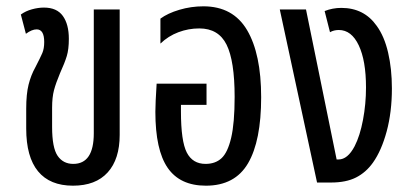

<svg xmlns="http://www.w3.org/2000/svg" viewBox="-20 -578 1306 608"><path d="M63 -171V-234Q63 -280 70.5 -310Q78 -340 92 -365Q108 -396 114 -410Q120 -424 120 -445Q120 -485 96 -485Q81 -485 62 -471L46 -532Q61 -543 81 -548.5Q101 -554 119 -554Q160 -554 179 -527.5Q198 -501 198 -455Q198 -422 191.5 -400.5Q185 -379 170 -346Q157 -315 151 -292.5Q145 -270 145 -237V-176Q145 -110 162.5 -84.5Q180 -59 212 -59Q277 -59 277 -156V-548H359V-151Q359 -74 321 -32Q283 10 211 10Q138 10 100.5 -35.5Q63 -81 63 -171Z M472 -224Q472 -251 476 -313H634V-246H553V-225Q553 -131 571.5 -95Q590 -59 631 -59Q662 -59 681.5 -77Q701 -95 712 -141.5Q723 -188 723 -271Q723 -385 697.5 -436.5Q672 -488 611 -488Q577 -488 545 -476Q513 -464 488 -440V-519Q511 -536 548 -547Q585 -558 624 -558Q718 -558 762.5 -482.5Q807 -407 807 -270Q807 -132 765.5 -61Q724 10 632 10Q550 10 511 -46.5Q472 -103 472 -224Z M866 -548H949L1046 -73H1052Q1081 -73 1103 -115Q1120 -148 1129.5 -198.5Q1139 -249 1139 -301Q1139 -386 1116 -434.5Q1093 -483 1053 -483Q1037 -483 1025 -476L1008 -543Q1033 -553 1061 -553Q1133 -553 1173 -496Q1197 -463 1209 -411.5Q1221 -360 1221 -298Q1221 -223 1204.5 -162Q1188 -101 1161 -63Q1139 -32 1107.5 -16Q1076 0 1028 0H984Z"/></svg>

Font: Noto Sans Thai Cond
Style: Regular
Weight: 400
Width: 3
Designer: Monotype Design Team
Foundry: Monotype Imaging Inc.
Version: Version 1.000